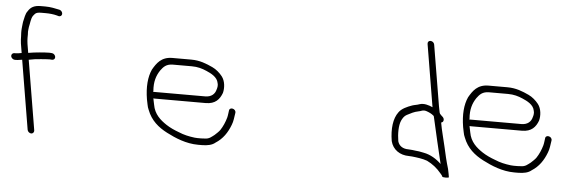

<svg xmlns="http://www.w3.org/2000/svg" viewBox="-65 -842 3152 1046"><g transform="rotate(5 1511.0 -319.5)"><path d="M3.9 -385H10.9C23.4 -385 31.1 -387.7 44.2 -389L107.2 -11C108.7 -1.8 118.9 7 128.2 7C137.4 7 144.7 -1.8 143.2 -11L79.7 -392C100.3 -396.7 122.9 -399.3 145.2 -401L170.9 -403C178.8 -403.7 186.4 -404 193.7 -404C193.7 -404 206.9 -403 206.9 -403C216.4 -403 223.6 -410.8 222 -420.5C220.4 -430.1 211.4 -439 201.9 -439C201.9 -439 189.7 -440 189.7 -440C180.4 -440 171.1 -439.7 161.9 -439L136.2 -437C115 -435.3 93.9 -432.5 73.6 -429C70.9 -445 68.2 -461 65.6 -477C63.5 -489.1 63.3 -500.4 62.9 -511L63.1 -528L62.4 -544C62.4 -548 62.7 -552 63.4 -556L65.1 -570C70.5 -590.9 70.9 -615.8 81.7 -632L90.9 -643C97.7 -651.1 109.8 -653 126.3 -653H150.3C170.6 -653 193.4 -650.6 210.4 -646C218.1 -643.6 226 -640.1 233.1 -645C245.7 -653.7 238 -673.9 223.1 -678C199.4 -683.1 173.4 -689 144.3 -689H120.3C82.4 -689 64.1 -676.6 50.9 -655C38.6 -640.3 36.3 -615.5 30.9 -595L29.2 -581C27.6 -567.1 25.5 -549.7 26.2 -533L27.1 -516C27.6 -504.7 27.2 -491 29.6 -477C32.4 -459.7 35.3 -442.3 38.2 -425H36.2C23.8 -422.9 17 -421 4.9 -421H-2.1C-11.3 -421 -18.7 -412.2 -17.1 -403C-15.6 -393.8 -5.3 -385 3.9 -385Z M771 -276C771.3 -278.7 771.3 -280.7 771 -282C766.9 -331.8 778.2 -366.3 798.1 -396C813 -416.1 827.7 -434 864.7 -434H967.7C1000 -434 1024.8 -426.7 1049.2 -416C1073.8 -405.3 1110.3 -388.3 1115.9 -355C1119.9 -344 1116.8 -327.9 1113.7 -320C1107.9 -295.1 1088.9 -277 1054.9 -277H774.9C774.2 -277 772.9 -276.7 771 -276ZM774.7 -242C776.8 -241.3 778.9 -241 780.9 -241H1060.9C1113.4 -241 1136.3 -268.7 1149.4 -304C1156.5 -331 1154.3 -369 1134.9 -394C1120.8 -412.1 1100.7 -429.4 1079.9 -439C1045.1 -455.1 1009.3 -470 961.7 -470H858.7C797.4 -470 773.5 -432.4 752.9 -397C734 -355.7 729 -300.5 740.2 -233C741.6 -224.3 743.5 -215.3 745.7 -206C747.5 -195.3 750.4 -185.7 754.5 -177C776.2 -120.1 817.2 -86.4 865.3 -61.5C913.2 -36.8 973.3 -11 1039.2 -11H1059.2C1091.7 -11 1116.5 -17 1132.8 -31C1171.8 -55.6 1196.2 -91.9 1212.5 -135C1221 -155.3 1222.5 -178.7 1226.4 -202C1229.1 -224.9 1193.1 -232.6 1190.7 -212C1188.7 -200.1 1187.8 -184.5 1184.4 -172C1177.4 -147 1166.4 -122 1153 -102C1147.7 -93.6 1131.9 -79.1 1124 -72C1108.2 -60.8 1097.9 -48 1071 -48C1065.8 -47.3 1059.8 -47 1053.2 -47H1033.2C1027.2 -47 1021.8 -47.3 1017 -48C985.4 -51.9 956.8 -58.2 929.3 -70C904.4 -79 879 -90.5 858.7 -104C824.9 -126.5 790.1 -155.5 781.4 -208C779.3 -216.7 777.5 -225 776.2 -233Z M2304.5 -279C2305.1 -275.7 2306.1 -271.7 2307.5 -267C2326.1 -184.8 2344.6 -103.8 2364 -24L2364.3 -22C2339.6 -46.2 2305.9 -68 2267.5 -75L2241.7 -80L2223.3 -82C2210.8 -83.4 2197.2 -86 2182.7 -86C2153.4 -86 2131.7 -99.1 2124.2 -125C2117.4 -165.5 2117.6 -210.8 2129.4 -238C2135.5 -251.2 2144.1 -265.3 2157.7 -272C2177.5 -281.9 2195.3 -292.5 2219.5 -297C2231.9 -299 2237.6 -304 2248.4 -304C2251.6 -304.7 2256.4 -304 2262.7 -302C2277.9 -296.8 2291 -290.6 2302.2 -281C2302.3 -280.3 2303.1 -279.7 2304.5 -279ZM2236.9 -667C2255.9 -553.3 2274.8 -439.7 2293.7 -326C2272.9 -335.6 2245.1 -344.5 2221 -336C2211.3 -331.8 2193.7 -329.9 2182.7 -326C2155.3 -316.3 2126 -303.6 2111 -282C2084.6 -246.8 2077.3 -190.1 2088.5 -123C2099.8 -76.8 2139.5 -50 2188.7 -50C2194.7 -50 2200.4 -49.7 2205.8 -49C2232.8 -46.1 2265.4 -42 2289.5 -33C2320.6 -17.4 2344.4 0.8 2367.8 29C2371.9 33.9 2378.9 41.3 2379.7 46C2380.4 50.6 2416.5 50.8 2415.7 46L2412.7 28C2411.4 20.7 2409.6 11.7 2407.2 1C2395 -39.5 2386.5 -75.8 2377.3 -118C2367.7 -162.4 2355.5 -201.4 2347.9 -247C2351.6 -248.3 2354.7 -250 2357 -252C2362 -258 2361.9 -269.7 2354.9 -277L2344.2 -287C2339.6 -292 2335.9 -294.6 2334.5 -303C2332.1 -313.7 2330 -324.3 2328.2 -335L2272.9 -667C2271.2 -677.4 2261.6 -685 2251.4 -685C2241.2 -685 2235.2 -677.3 2236.9 -667Z M2500 -276C2500.3 -278.7 2500.3 -280.7 2500 -282C2495.9 -331.8 2507.2 -366.3 2527.1 -396C2542 -416.1 2556.7 -434 2593.7 -434H2696.7C2729 -434 2753.8 -426.7 2778.2 -416C2802.8 -405.3 2839.3 -388.3 2844.9 -355C2848.9 -344 2845.8 -327.9 2842.7 -320C2836.9 -295.1 2817.9 -277 2783.9 -277H2503.9C2503.2 -277 2501.9 -276.7 2500 -276ZM2503.7 -242C2505.8 -241.3 2507.9 -241 2509.9 -241H2789.9C2842.4 -241 2865.3 -268.7 2878.4 -304C2885.5 -331 2883.3 -369 2863.9 -394C2849.8 -412.1 2829.7 -429.4 2808.9 -439C2774.1 -455.1 2738.3 -470 2690.7 -470H2587.7C2526.4 -470 2502.5 -432.4 2481.9 -397C2463 -355.7 2458 -300.5 2469.2 -233C2470.6 -224.3 2472.5 -215.3 2474.7 -206C2476.5 -195.3 2479.4 -185.7 2483.5 -177C2505.2 -120.1 2546.2 -86.4 2594.3 -61.5C2642.2 -36.8 2702.3 -11 2768.2 -11H2788.2C2820.7 -11 2845.5 -17 2861.8 -31C2900.8 -55.6 2925.2 -91.9 2941.5 -135C2950 -155.3 2951.5 -178.7 2955.4 -202C2958.1 -224.9 2922.1 -232.6 2919.7 -212C2917.7 -200.1 2916.8 -184.5 2913.4 -172C2906.4 -147 2895.4 -122 2882 -102C2876.7 -93.6 2860.9 -79.1 2853 -72C2837.2 -60.8 2826.9 -48 2800 -48C2794.8 -47.3 2788.8 -47 2782.2 -47H2762.2C2756.2 -47 2750.8 -47.3 2746 -48C2714.4 -51.9 2685.8 -58.2 2658.3 -70C2633.4 -79 2608 -90.5 2587.7 -104C2553.9 -126.5 2519.1 -155.5 2510.4 -208C2508.3 -216.7 2506.5 -225 2505.2 -233Z"/></g></svg>

Font: CiSf OpenHand
Style: OpObl
Weight: 400
Foundry: Cannot Into Space Fonts
Version: Version 0.7892